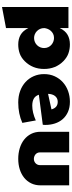

<svg xmlns="http://www.w3.org/2000/svg" viewBox="580 -1128 718 1918"><g transform="rotate(90 939.0 -169.0)"><path d="M424.8 7.8Q369.6 7.8 328.6 -15.4Q287.6 -38.6 260.7 -92.8V129.9L49.8 169.9V-493.7H260.7V-407.2Q286.6 -461.4 327.4 -484.9Q368.2 -508.3 423.8 -508.3Q470.2 -508.3 512 -493.9Q553.7 -479.5 590.8 -443.4Q668.9 -366.7 668.9 -250Q668.9 -134.8 591.3 -57.1Q555.2 -21 513.4 -6.6Q471.7 7.8 424.8 7.8ZM260.7 -250Q260.7 -228.5 268.8 -210.4Q276.9 -192.4 290.5 -179Q304.2 -165.5 322 -158Q339.8 -150.4 359.4 -150.4Q380.9 -150.4 399.4 -158.4Q418 -166.5 431.4 -180.2Q444.8 -193.8 452.4 -211.9Q460 -230 460 -250Q460 -273.4 451.2 -292Q442.4 -310.5 428 -323.2Q413.6 -335.9 395.5 -342.8Q377.4 -349.6 359.4 -349.6Q335.9 -349.6 318.1 -340.6Q300.3 -331.5 288.1 -317.6Q275.9 -303.7 269 -286.6Q262.2 -269.5 260.7 -253.9Z M1035.6 -132.3Q1104 -132.3 1183.1 -167.5L1207.5 -33.2Q1116.7 7.8 1003.4 7.8Q940.4 7.8 888.4 -11.5Q836.4 -30.8 799.1 -65.2Q761.7 -99.6 741 -147Q720.2 -194.3 720.2 -250Q720.2 -308.6 741.9 -356.2Q763.7 -403.8 801.3 -437.7Q838.9 -471.7 889.2 -490Q939.5 -508.3 996.6 -508.3Q1054.2 -508.3 1097.7 -489Q1141.1 -469.7 1170.2 -436.3Q1199.2 -402.8 1213.6 -358.2Q1228 -313.5 1228 -262.7Q1228 -255.9 1227.5 -249.5Q1227.1 -243.2 1226.1 -237.3L926.3 -198.2Q938 -163.1 965.3 -147.7Q992.7 -132.3 1035.6 -132.3ZM1072.8 -324.2Q1055.7 -386.7 996.6 -386.7Q978 -386.7 963.4 -379.4Q948.7 -372.1 938.7 -359.1Q928.7 -346.2 923.3 -328.4Q918 -310.5 917.5 -290Z M1502.4 -208Q1502.4 -194.8 1507.6 -183.8Q1512.7 -172.9 1521.7 -165Q1530.8 -157.2 1542.7 -152.8Q1554.7 -148.4 1567.9 -148.4Q1580.6 -148.4 1591.8 -153.1Q1603 -157.7 1611.3 -165.8Q1619.6 -173.8 1624.5 -184.6Q1629.4 -195.3 1629.4 -208V-501H1831.5V-214.8Q1831.5 -163.1 1811.5 -121.8Q1791.5 -80.6 1756.1 -51.8Q1720.7 -22.9 1672.4 -7.6Q1624 7.8 1566.9 7.8Q1510.7 7.8 1461.4 -7.1Q1412.1 -22 1375.5 -50.5Q1338.9 -79.1 1317.6 -120.6Q1296.4 -162.1 1296.4 -214.8V-501H1502.4Z"/></g></svg>

Font: Paytone One
Style: Regular
Weight: 400
Designer: vernon adams
Foundry: vernon adams
Version: 1.000